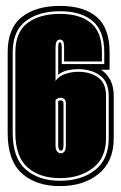

<svg xmlns="http://www.w3.org/2000/svg" viewBox="-20 -619 408 650"><path d="M183 11Q102 11 54 -32Q6 -75 6 -169V-442Q6 -524 54 -561.5Q102 -599 183 -599Q264 -599 307.5 -561.5Q351 -524 351 -442V-383H322Q342 -370 353.5 -348Q365 -326 365 -294V-151Q365 -72 314 -30.5Q263 11 183 11ZM183 -7Q255 -7 301.5 -43Q348 -79 348 -151V-294Q348 -342 318.5 -363.5Q289 -385 244 -385Q227 -385 209 -381Q191 -377 177 -366V-458Q177 -469 178.5 -472.5Q180 -476 183 -476Q189 -476 189 -458V-402H333V-442Q333 -514 294 -547.5Q255 -581 183 -581Q111 -581 67 -547.5Q23 -514 23 -442V-169Q23 -84 67 -45.5Q111 -7 183 -7ZM183 -16Q114 -16 73 -52.5Q32 -89 32 -169V-442Q32 -510 73 -541Q114 -572 183 -572Q251 -572 288 -541Q325 -510 325 -442V-411H197V-458Q197 -474 193.5 -479.5Q190 -485 182 -485Q168 -485 168 -458V-345Q180 -362 202 -369Q224 -376 244 -376Q286 -376 312.5 -356.5Q339 -337 339 -294V-151Q339 -85 295 -50.5Q251 -16 183 -16ZM186 -100Q193 -100 198 -106Q203 -112 203 -127V-269Q203 -288 184 -288Q179 -288 174.5 -285.5Q170 -283 168 -281V-127Q168 -112 173.5 -106Q179 -100 186 -100ZM186 -109Q181 -109 179 -115Q177 -121 177 -127V-277Q180 -279 186 -279Q195 -279 195 -269V-127Q195 -109 186 -109Z"/></svg>

Font: Alumni Sans Collegiate One SC
Style: Regular
Weight: 400
Designer: Robert E. Leuschke
Foundry: Robert E. Leuschke
Version: Version 1.100